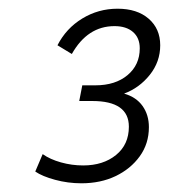

<svg xmlns="http://www.w3.org/2000/svg" viewBox="-20 -735 388 441"><path d="M167 -314Q136 -314 106.5 -322Q77 -330 61 -341L78 -381Q95 -369 120 -362Q145 -355 171 -355Q217 -355 246.5 -379Q276 -403 276 -444Q276 -503 192 -503H162L169 -539H199Q245 -539 273 -562.5Q301 -586 301 -624Q301 -648 285.5 -661.5Q270 -675 243 -675Q181 -675 145 -611L112 -631Q132 -670 169 -692.5Q206 -715 250 -715Q295 -715 321.5 -692Q348 -669 348 -631Q348 -593 324 -563Q300 -533 265 -520Q293 -512 307.5 -491.5Q322 -471 322 -443Q322 -405 301 -376Q280 -347 245.5 -330.5Q211 -314 167 -314Z"/></svg>

Font: Livvic Light
Style: Italic
Weight: 300
Italic angle: -10°
Designer: Jacques Le Bailly, Baron von Fonthausen
Version: Version 1.001; ttfautohint (v1.8.2)